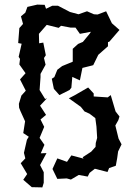

<svg xmlns="http://www.w3.org/2000/svg" viewBox="-20 -783 600 834"><path d="M99 -753 90 -728 71 -712 80 -679 64 -661 59 -596 74 -593 61 -536 67 -527 64 -503 91 -465 67 -438 92 -389 73 -368 62 -332 63 -315 69 -300 89 -256 81 -205 105 -189 97 -176 84 -119 90 -95 70 -74 98 -27 81 -2 118 30 164 31 170 11V-35L154 -66L182 -118L157 -117L173 -154L152 -184L172 -232L156 -264L180 -284L154 -324L184 -356L176 -353L152 -392L156 -448V-462L178 -502L171 -531L179 -543L168 -598L150 -595L149 -636L183 -675L235 -662L245 -671L287 -663H308L327 -636L375 -645L369 -636L340 -601L319 -592L296 -571V-515L250 -496L229 -480L216 -448L205 -441L214 -397L238 -370L282 -392L290 -402L294 -449L327 -434L338 -488L378 -498L385 -500L407 -545L449 -582V-600L455 -602L499 -653L466 -682L441 -734L404 -720L388 -721L358 -734L321 -721L284 -731L232 -758H207L180 -745L174 -762L142 -763ZM208 -49 229 -6 270 -8 288 -3 322 -23 361 -16 369 -32 392 -50 447 -36 454 -53 483 -63 489 -96 493 -125 508 -156 495 -181 481 -238 494 -261 499 -277 482 -299 461 -370 448 -360 387 -364V-377L363 -403L304 -369L279 -356L331 -319L347 -299L369 -289L394 -270L399 -233L402 -184L396 -162L395 -145L376 -124L339 -100L343 -94L290 -108L271 -80L229 -95Z"/></svg>

Font: チョークS
Style: Regular
Weight: 400
Designer: [Stick] Fontworks Inc.
Foundry: [Stick] Fontworks Inc.
Version: Version 1.200;FEAKit 1.0